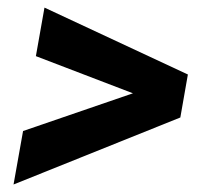

<svg xmlns="http://www.w3.org/2000/svg" viewBox="-20 -555 546 512"><path d="M41.5 -205.6 16.1 -63 460.9 -241.7 481 -356.4 98.6 -534.7 75.7 -405.3 334.5 -306.2Z"/></svg>

Font: Roboto
Style: Bold Italic
Weight: 700
Italic angle: -12°
Designer: Google
Version: Version 2.137; 2017